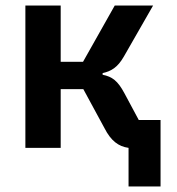

<svg xmlns="http://www.w3.org/2000/svg" viewBox="-20 -536 640 696"><path d="M446 140H562V-101H483L431 -198C407 -243 387 -258 352 -265V-271C383 -278 406 -291 429 -331L535 -516H396L281 -312H200V-516H72V0H200V-213H282L359 -71C382 -26 409 -5 446 0Z"/></svg>

Font: IBM Mono SemiBold
Style: Regular
Weight: 600
Monospace: yes
Designer: Mike Abbink, Paul van der Laan, Pieter van Rosmalen
Foundry: Bold Monday
Version: Version 2.3